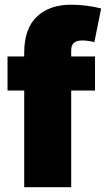

<svg xmlns="http://www.w3.org/2000/svg" viewBox="-20 -781 442 801"><path d="M81 -545.5V-561.1Q81 -661.9 134.2 -712Q186.8 -761.4 277 -761.4Q308.2 -761.4 340 -757.3Q371.8 -753.2 402 -745.7L373.6 -605.1Q362.9 -608.3 348.7 -610.3Q334.5 -612.2 323.9 -612.2Q310 -612.2 301 -609.2Q291.9 -606.2 286.6 -600.5Q281.2 -594.8 279.1 -587Q277 -579.2 277 -569.6V-545.5H376.4V-403.4H277V0H81V-403.4H11.4V-545.5Z"/></svg>

Font: Inter P Black
Style: Regular
Weight: 900
Designer: Rasmus Andersson
Foundry: rsms
Version: Version 3.018;git-588b23468